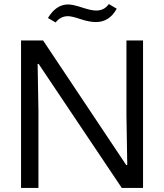

<svg xmlns="http://www.w3.org/2000/svg" viewBox="-20 -929 811 949"><path d="M84 0V-729H193L604 -113H609L605 -360V-729H687V0H582L171 -613H166L170 -379V0ZM454 -820Q421 -820 378 -834.5Q335 -849 316 -849Q279 -849 255 -818L217 -840Q257 -907 317 -907Q340 -907 387 -891.5Q434 -876 457 -877Q495 -877 518 -909L557 -886Q521 -820 454 -820Z"/></svg>

Font: Mona Sans
Style: Regular
Weight: 400
Designer: Deni Anggara
Foundry: GitHub
Version: Version 2.000;Glyphs 3.2.3 (3260)